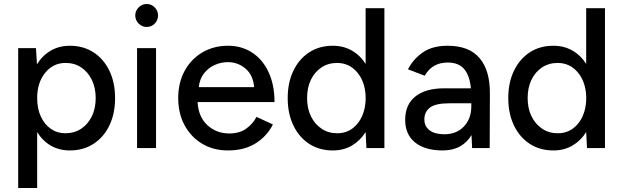

<svg xmlns="http://www.w3.org/2000/svg" viewBox="-20 -741 3114 961"><path d="M71 200V-500H160L165 -419Q192 -463 234 -487.5Q276 -512 330 -512Q397 -512 448 -479Q499 -446 527.5 -387Q556 -328 556 -250Q556 -172 527.5 -113Q499 -54 448 -21Q397 12 330 12Q276 12 234.5 -12Q193 -36 166 -80V200ZM307 -74Q352 -74 386 -96.5Q420 -119 439.5 -158.5Q459 -198 459 -250Q459 -302 439.5 -341.5Q420 -381 386.5 -403.5Q353 -426 308 -426Q246 -426 206 -376.5Q166 -327 166 -250Q166 -198 184 -158.5Q202 -119 234 -96.5Q266 -74 307 -74Z M666 0V-500H761V0ZM714 -606Q691 -606 674 -623Q657 -640 657 -664Q657 -687 674 -704Q691 -721 714 -721Q738 -721 754.5 -704Q771 -687 771 -664Q771 -640 754.5 -623Q738 -606 714 -606Z M1121 12Q1048 12 992 -21.5Q936 -55 904 -114Q872 -173 872 -250Q872 -327 904 -386Q936 -445 992.5 -478.5Q1049 -512 1122 -512Q1190 -512 1242.5 -477.5Q1295 -443 1324.5 -379.5Q1354 -316 1354 -230H969Q973 -156 1018 -114.5Q1063 -73 1128 -73Q1178 -73 1211.5 -96.5Q1245 -120 1264 -156L1346 -118Q1316 -59 1259.5 -23.5Q1203 12 1121 12ZM1120 -430Q1086 -430 1054 -415.5Q1022 -401 1000.5 -373Q979 -345 975 -305H1252Q1247 -365 1209 -397.5Q1171 -430 1120 -430Z M1646 12Q1578 12 1527.5 -21Q1477 -54 1448.5 -113Q1420 -172 1420 -250Q1420 -328 1448.5 -387Q1477 -446 1527.5 -479Q1578 -512 1646 -512Q1699 -512 1741 -488Q1783 -464 1810 -421V-700H1904V0H1814L1810 -80Q1783 -37 1741.5 -12.5Q1700 12 1646 12ZM1668 -74Q1728 -74 1767 -119.5Q1806 -165 1810 -238V-262Q1806 -335 1766.5 -380.5Q1727 -426 1667 -426Q1623 -426 1589 -403.5Q1555 -381 1536 -341.5Q1517 -302 1517 -250Q1517 -198 1536.5 -158.5Q1556 -119 1590 -96.5Q1624 -74 1668 -74Z M2196 12Q2107 12 2057.5 -28Q2008 -68 2008 -141Q2008 -218 2059.5 -258.5Q2111 -299 2203 -299H2337Q2331 -362 2303.5 -395Q2276 -428 2221 -428Q2143 -428 2106 -362L2022 -394Q2048 -445 2096 -478.5Q2144 -512 2221 -512Q2328 -512 2380.5 -450Q2433 -388 2432 -272L2431 0H2343L2340 -65Q2318 -28 2282 -8Q2246 12 2196 12ZM2204 -69Q2265 -69 2302 -108Q2339 -147 2339 -209V-224H2229Q2160 -224 2132 -202.5Q2104 -181 2104 -143Q2104 -109 2130 -89Q2156 -69 2204 -69Z M2750 12Q2682 12 2631.5 -21Q2581 -54 2552.5 -113Q2524 -172 2524 -250Q2524 -328 2552.5 -387Q2581 -446 2631.5 -479Q2682 -512 2750 -512Q2803 -512 2845 -488Q2887 -464 2914 -421V-700H3008V0H2918L2914 -80Q2887 -37 2845.5 -12.5Q2804 12 2750 12ZM2772 -74Q2832 -74 2871 -119.5Q2910 -165 2914 -238V-262Q2910 -335 2870.5 -380.5Q2831 -426 2771 -426Q2727 -426 2693 -403.5Q2659 -381 2640 -341.5Q2621 -302 2621 -250Q2621 -198 2640.5 -158.5Q2660 -119 2694 -96.5Q2728 -74 2772 -74Z"/></svg>

Font: Figtree Medium
Style: Regular
Weight: 500
Designer: Erik Kennedy
Foundry: Erik Kennedy
Version: Version 2.001; ttfautohint (v1.8.4.7-5d5b);gftools[0.9.27]